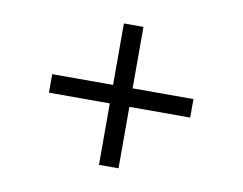

<svg xmlns="http://www.w3.org/2000/svg" viewBox="-57 -586 763 604"><g transform="rotate(10 324.0 -284.0)"><path d="M293 -58.6V-510.3H355.5V-58.6ZM98.6 -254.9V-314H549.8V-254.9Z"/></g></svg>

Font: Inter 16pt Light
Style: Regular
Weight: 300
Version: Version 4.001;git-66647c0bb